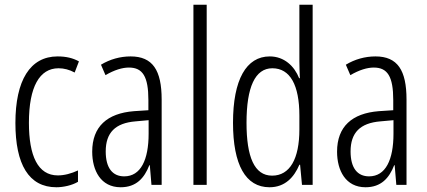

<svg xmlns="http://www.w3.org/2000/svg" viewBox="-20 -780 1801 810"><path d="M218 10C247 10 284 2 309 -13V-61C281 -48 252 -40 224 -40C140 -40 102 -122 102 -262C102 -414 147 -492 227 -492C250 -492 273 -486 295 -474L313 -521C288 -535 259 -542 223 -542C107 -542 45 -441 45 -261C45 -87 101 10 218 10Z M531 -542C487 -542 444 -530 406 -507L425 -463C463 -485 496 -495 524 -495C582 -495 606 -457 606 -358V-315L545 -311C432 -302 369 -246 369 -140C369 -61 405 10 489 10C555 10 589 -29 610 -83H612L619 0H662V-360C662 -484 624 -542 531 -542ZM552 -268 607 -273V-216C607 -106 574 -36 504 -36C455 -36 426 -71 426 -141C426 -220 466 -261 552 -268Z M852 0V-760H796V0Z M1117 10C1183 10 1221 -33 1243 -85H1246L1254 0H1299V-760H1243V-522C1243 -500 1244 -478 1245 -450H1242C1222 -501 1179 -542 1118 -542C1019 -542 963 -444 963 -262C963 -85 1016 10 1117 10ZM1128 -39C1053 -39 1020 -118 1020 -262C1020 -412 1056 -492 1129 -492C1204 -492 1243 -421 1243 -292V-234C1243 -110 1203 -39 1128 -39Z M1564 -542C1520 -542 1477 -530 1439 -507L1458 -463C1496 -485 1529 -495 1557 -495C1615 -495 1639 -457 1639 -358V-315L1578 -311C1465 -302 1402 -246 1402 -140C1402 -61 1438 10 1522 10C1588 10 1622 -29 1643 -83H1645L1652 0H1695V-360C1695 -484 1657 -542 1564 -542ZM1585 -268 1640 -273V-216C1640 -106 1607 -36 1537 -36C1488 -36 1459 -71 1459 -141C1459 -220 1499 -261 1585 -268Z"/></svg>

Font: Noto Sans Bengali ExtraCondensed Light
Style: Regular
Weight: 300
Width: 2
Designer: Joana Ranito - Universal Thirst; Jelle Bosma - Monotype Design Team
Foundry: Universal Thirst ehf.
Version: Version 3.000